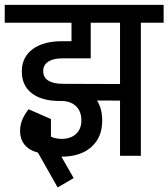

<svg xmlns="http://www.w3.org/2000/svg" viewBox="-45 -658 711 811"><path d="M479 -233 226.5 -234 201 -304 479 -303ZM-25 -562V-637.5H447.5V-562ZM212.8 3.8V-71.2Q253.8 -71.2 276.2 -92.4Q298.8 -113.5 298.8 -148.8H386.8Q386.8 -78 340.8 -37Q294.8 4 212.8 3.8ZM207 -231.5Q131.8 -231.5 89.5 -263.9Q47.2 -296.2 47.2 -356.5L137.5 -357.8Q137.5 -331 159 -317.5Q180.5 -304 219.5 -304ZM298.8 -148.8Q298.8 -189 274.5 -211Q250.2 -233 207 -231.5L219.5 -304Q271 -304 308.2 -285Q345.5 -266 366.1 -231.4Q386.8 -196.8 386.8 -148.8ZM47.2 -356.5Q47.2 -416.2 92.5 -450.1Q137.8 -484 218.2 -484V-411.5Q180.2 -411.5 158.9 -397.6Q137.5 -383.8 137.5 -357.8ZM218.2 -411.5V-484H338.2V-411.5ZM257 -445V-618.8H338.2V-445ZM39.8 -105.8H116.2Q116.2 -85 130.1 -72.9Q144 -60.8 170.2 -60.8V-7.2Q107.5 -7.2 73.6 -32.6Q39.8 -58 39.8 -105.8ZM75.8 -196.5 145.5 -162.8Q116.2 -127.2 116.2 -105.8H39.8Q39.8 -151.2 75.8 -196.5ZM75.8 -196.5 170.2 -155.2V-47.2H98.2ZM217.5 3.8Q193.8 3.8 173.5 -1.9Q153.2 -7.5 128.8 -20.2L136.2 -96.2Q160.8 -83 179.2 -77.1Q197.8 -71.2 217.5 -71.2ZM198.5 133.8 69.8 -93.5 136.8 -131.5 266.2 94.2ZM462 0V-626.2H550V0ZM366 -562V-637.5H646.2V-562Z"/></svg>

Font: Akshar Light
Style: Regular
Weight: 300
Designer: Tall Chai
Foundry: Tall Chai
Version: Version 1.100